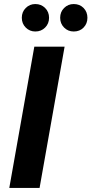

<svg xmlns="http://www.w3.org/2000/svg" viewBox="-20 -931 453 951"><path d="M26 0 150 -700H300L176 0ZM155 -775Q127 -775 107.5 -794.5Q88 -814 88 -843Q88 -872 107.5 -891.5Q127 -911 155 -911Q184 -911 203.5 -891.5Q223 -872 223 -843Q223 -814 203.5 -794.5Q184 -775 155 -775ZM345 -775Q317 -775 297.5 -794.5Q278 -814 278 -843Q278 -872 297.5 -891.5Q317 -911 345 -911Q375 -911 394 -891.5Q413 -872 413 -843Q413 -814 394 -794.5Q375 -775 345 -775Z"/></svg>

Font: DM Sans 10pt Black
Style: Italic
Weight: 900
Italic angle: -10°
Version: Version 4.004;gftools[0.9.30]